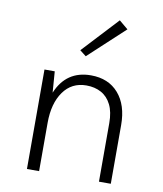

<svg xmlns="http://www.w3.org/2000/svg" viewBox="-85 -833 764 902"><g transform="rotate(10 297.0 -382.0)"><path d="M505 0H448.5V-279.5Q448.5 -332.5 431.2 -367Q414 -401.5 383.5 -418.2Q353 -435 312.5 -435Q242.5 -435 202.8 -379Q163 -323 163 -230.5V0H105V-474.5H154L161.5 -374Q208 -485.5 325.5 -485.5Q409 -485.5 457 -430.5Q505 -375.5 505 -279.5ZM285 -569.5 255 -593 413.5 -763.5 456 -728Z"/></g></svg>

Font: Betina Sans Light
Style: Regular
Weight: 300
Designer: Jonathan Pinhorn (font) & Cristiano Sobral (main changes)
Version: Version 2.001;October 6, 2020;FontCreator 13.0.0.2681 64-bit